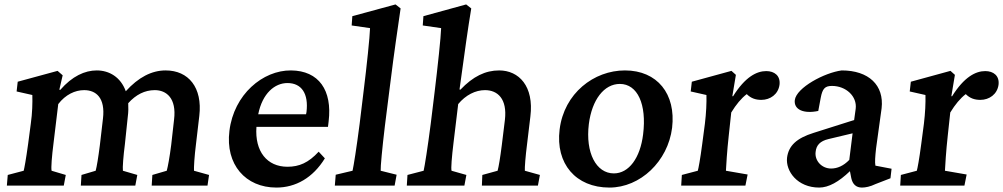

<svg xmlns="http://www.w3.org/2000/svg" viewBox="-20 -838 4530 867"><path d="M11 0H268L277 -48L213 -67C210 -81 214 -131 222 -194L243 -368C276 -411 319 -431 360 -431C414 -431 456 -396 445 -303L431 -183C424 -127 417 -85 412 -67L348 -48L345 0H591L600 -48L535 -67C533 -81 537 -133 544 -187L557 -311C560 -333 560 -353 559 -372C594 -411 634 -431 679 -431C731 -431 778 -395 766 -298L753 -183C746 -128 738 -85 733 -67L668 -48L665 0H917L924 -48L856 -67C855 -81 858 -133 865 -187L880 -315C895 -443 831 -520 728 -520C665 -520 605 -489 548 -426C525 -490 473 -520 417 -520C363 -520 306 -494 252 -432L248 -433L263 -498L240 -518L60 -469L55 -425L126 -409C127 -374 126 -327 119 -279L107 -188C97 -115 90 -79 87 -67L15 -48Z M1228 9C1315 9 1393 -35 1447 -123L1419 -153C1373 -103 1331 -85 1278 -85C1186 -85 1130 -154 1138 -265H1461L1464 -290C1481 -430 1420 -519 1294 -520C1167 -521 1036 -412 1016 -247C997 -95 1089 9 1228 9ZM1146 -322C1165 -417 1221 -463 1278 -463C1342 -463 1374 -415 1364 -332L1362 -322Z M1492 0H1762L1771 -49L1699 -67C1698 -84 1706 -169 1718 -269L1741 -451C1762 -620 1775 -701 1789 -800L1766 -818L1571 -765L1568 -723L1651 -711C1650 -673 1636 -539 1622 -427L1604 -279C1590 -170 1577 -89 1572 -67L1496 -49Z M1817 0H2077L2086 -48L2019 -67C2016 -79 2020 -128 2028 -194L2049 -368C2083 -409 2127 -431 2170 -431C2227 -431 2271 -392 2260 -297L2246 -183C2239 -127 2232 -85 2227 -67L2158 -48L2156 0H2409L2418 -48L2350 -67C2349 -81 2353 -133 2360 -187L2375 -312C2392 -449 2323 -520 2234 -520C2172 -520 2116 -493 2059 -433L2055 -434C2081 -623 2092 -703 2108 -800L2085 -818L1892 -765L1889 -723L1972 -711C1971 -671 1956 -533 1943 -426L1925 -279C1911 -170 1898 -89 1893 -67L1820 -48Z M2732 9C2871 9 2996 -109 3015 -261C3033 -414 2948 -520 2802 -520C2662 -520 2527 -417 2507 -253C2488 -99 2580 9 2732 9ZM2639 -278C2653 -388 2708 -459 2779 -459C2859 -459 2901 -367 2884 -231C2871 -125 2820 -55 2752 -55C2672 -55 2623 -148 2639 -278Z M3056 0H3346L3356 -50L3258 -67C3259 -88 3263 -157 3271 -228L3282 -330C3304 -366 3327 -394 3352 -413C3371 -394 3392 -387 3418 -387C3458 -387 3494 -412 3500 -455C3505 -496 3477 -517 3440 -517C3397 -517 3345 -491 3290 -403L3287 -404L3303 -500L3283 -518L3104 -469L3099 -425L3170 -409C3171 -374 3169 -328 3163 -279L3151 -188C3142 -119 3134 -77 3131 -67L3059 -48Z M3679 9C3722 9 3768 -17 3818 -65L3824 -34C3830 -6 3846 9 3872 9C3888 9 3909 5 3934 -7L4001 -33L4006 -76L3933 -90C3930 -105 3932 -132 3936 -168L3961 -349C3973 -453 3903 -520 3781 -520C3703 -510 3576 -442 3569 -386C3564 -343 3609 -323 3675 -337L3686 -396C3694 -438 3705 -450 3737 -450C3800 -450 3851 -403 3844 -347L3837 -296L3654 -238C3577 -214 3541 -180 3534 -126C3527 -65 3581 9 3679 9ZM3663 -152C3666 -182 3683 -201 3721 -210L3830 -236L3815 -116C3789 -89 3761 -77 3733 -77C3690 -77 3658 -113 3663 -152Z M4045 0H4335L4345 -50L4247 -67C4248 -88 4252 -157 4260 -228L4271 -330C4293 -366 4316 -394 4341 -413C4360 -394 4381 -387 4407 -387C4447 -387 4483 -412 4489 -455C4494 -496 4466 -517 4429 -517C4386 -517 4334 -491 4279 -403L4276 -404L4292 -500L4272 -518L4093 -469L4088 -425L4159 -409C4160 -374 4158 -328 4152 -279L4140 -188C4131 -119 4123 -77 4120 -67L4048 -48Z"/></svg>

Font: TPK Tissa Web SemiBold
Style: Italic
Weight: 600
Italic angle: -7°
Designer: Jacques Le Bailly, Suppakit Chalermlarp | Katatrad Co.,Ltd.
Foundry: Jacques Le Bailly, Cadson Demak Co.,Ltd.
Version: Version 5.000;Glyphs 3.1.2 (3151)